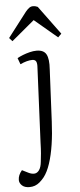

<svg xmlns="http://www.w3.org/2000/svg" viewBox="-95 -800 441 1063"><g transform="rotate(-5 125.0 -269.0)"><path d="M179 -122Q176 -54 167 5Q158 64 143 109.5Q128 155 107 182Q95 197 82 208Q69 219 55 224Q41 229 25 229Q-2 229 -16.5 215.5Q-31 202 -31 185Q-31 171 -25.5 158Q-20 145 -9 132L25 149Q43 158 58.5 157Q74 156 85 140.5Q96 125 99 95Q102 71 104 48Q106 25 107 -12L126 -424Q128 -449 122.5 -460Q117 -471 101 -471Q87 -471 70 -466.5Q53 -462 34 -453L21 -488Q35 -496 53 -503Q71 -510 91 -515Q111 -520 129 -520Q169 -520 183 -494Q197 -468 193 -411ZM274 -602 255 -583 128 -690 1 -584 -16 -603 90 -741Q100 -753 109.5 -760Q119 -767 130 -767Q138 -767 144.5 -765.5Q151 -764 157 -761Z"/></g></svg>

Font: Literata 24pt Light
Style: Italic
Weight: 300
Italic angle: -2°
Designer: Latin by Veronika Burian and Jose Scaglione. Greek by Irene Vlachou. Cyrillic by Vera Evstafieva
Foundry: TypeTogether
Version: Version 3.103;gftools[0.9.29]